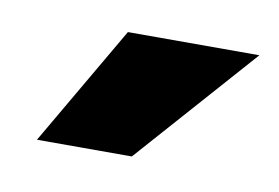

<svg xmlns="http://www.w3.org/2000/svg" viewBox="-36 -818 406 279"><g transform="rotate(10 167.0 -678.5)"><path d="M134 -767H328L171 -590H31Z"/></g></svg>

Font: Mplus 1p ExtraBold
Style: Regular
Weight: 800
Version: Version 1.061